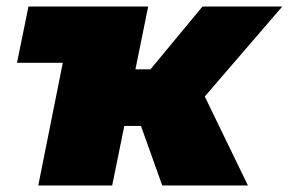

<svg xmlns="http://www.w3.org/2000/svg" viewBox="-20 -567 883 587"><path d="M606 -272 738 0H476L411 -182H360L323 0H97L172 -375H32L67 -547H433L394 -355H440L599 -547H843Z"/></svg>

Font: Montserrat Alternates Black
Style: Italic
Weight: 900
Italic angle: -11.3°
Designer: Julieta Ulanovsky
Foundry: Julieta Ulanovsky
Version: Version 7.200